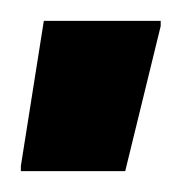

<svg xmlns="http://www.w3.org/2000/svg" viewBox="-20 -725 174 184"><path d="M0 -561V-566L22 -705H134V-700L100 -561Z"/></svg>

Font: Saira Ultra Condensed ExtraBold
Style: Regular
Weight: 800
Width: 1
Designer: Hector Gatti with collaboration of the Omnibus-Type team
Foundry: Omnibus-Type
Version: Version 1.001; ttfautohint (v1.8)